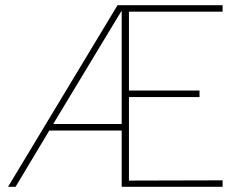

<svg xmlns="http://www.w3.org/2000/svg" viewBox="-20 -702 923 740"><path d="M11 18 433 -682H838V-657H477V-353H749V-328H477V-6L838 -7V18H449V-199H170L40 18ZM447 -658 185 -224H449V-658Z"/></svg>

Font: LINE Seed Sans KR Thin
Style: Regular
Weight: 250
Designer: LINE BX Design & Sandoll Inc & Dalton Maag Ltd
Foundry: Sandoll Inc.
Version: Version 1.000